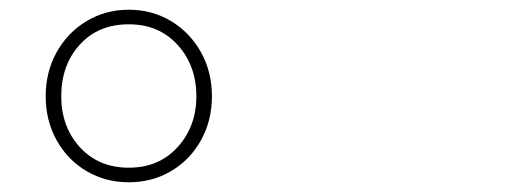

<svg xmlns="http://www.w3.org/2000/svg" viewBox="-20 -767 1040 395"><path d="M74 -569Q74 -619 96.5 -659.5Q119 -700 158 -723.5Q197 -747 245 -747Q293 -747 332 -723.5Q371 -700 393.5 -659.5Q416 -619 416 -569Q416 -519 393.5 -478.5Q371 -438 332 -415Q293 -392 245 -392Q197 -392 158 -415Q119 -438 96.5 -478.5Q74 -519 74 -569ZM384 -569Q384 -632 345.5 -674.5Q307 -717 245 -717Q182 -717 144 -675Q106 -633 106 -569Q106 -506 144.5 -464Q183 -422 245 -422Q307 -422 345.5 -464.5Q384 -507 384 -569Z"/></svg>

Font: IBM Plex Sans JP ExtraLight
Style: Regular
Weight: 200
Designer: Mike Abbink; Paul van der Laan; Pieter van Rosmalen; Wujin Sim; Yejin Wi; Jinhee Kim; Boomi Park; Yona Kim; Kichan Ma
Foundry: Sandoll Inc.
Version: Version 1.001